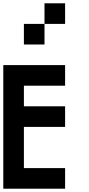

<svg xmlns="http://www.w3.org/2000/svg" viewBox="-20 -1145 540 1165"><path d="M0 0V-750H375V-625H125V-500H375V-375H125V-125H375V0ZM125 -875V-1000H250V-875ZM250 -1000V-1125H375V-1000Z"/></svg>

Font: Galmuri7 Regular
Style: Regular
Weight: 400
Designer: Lee Minseo (quiple)
Version: Version 2.399;hotconv 1.1.1;makeotfexe 2.6.0 DEVELOPMENT